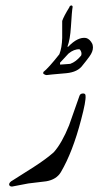

<svg xmlns="http://www.w3.org/2000/svg" viewBox="-20 -685 372 698"><path d="M244.1 -660.2Q241.2 -645 237.8 -586.9Q234.9 -541 225.1 -515.1Q225.1 -515.1 228 -515.1Q263.2 -551.8 293 -546.9Q307.1 -543 315.9 -524.9Q317.9 -518.1 317.9 -512.2Q317.9 -497.1 305.4 -480Q293 -462.9 280.8 -448.2Q263.2 -422.9 221.2 -418.9Q153.8 -413.1 149.9 -412.1Q144 -412.1 137.2 -417Q138.2 -418.9 137.2 -422.9Q155.8 -437 195.8 -487.8Q205.1 -511.2 206.1 -546.9Q206.1 -546.9 206.1 -608.9Q211.9 -626 231.9 -658.2Q232.9 -663.1 237.8 -665Q243.2 -666 244.1 -660.2ZM272 -502.9 269 -505.9Q249 -506.8 229 -490.2Q212.9 -473.1 198.2 -457Q198.2 -448.2 199.2 -450.2Q241.2 -453.1 235.8 -453.1Q255.9 -460 274.9 -482.9Q278.8 -492.2 272 -502.9ZM83 -18.1Q64.9 -14.2 23.9 -6.8Q15.1 -6.8 13.2 -13.2Q12.2 -22 26.9 -29.8Q64.9 -54.2 103 -78.1Q147.9 -106.9 175.8 -131.8Q205.1 -165 231 -229Q250 -283.2 269 -336.9Q272 -345.2 282.2 -345.2Q291 -345.2 291 -336.9Q293 -317.9 274.9 -250Q244.1 -131.8 201.2 -59.1Q185.1 -32.2 147.9 -25.9Q115.2 -22 83 -18.1Z"/></svg>

Font: Jameel Khushkhat-L
Style: Regular
Weight: 400
Version: Version 3.5